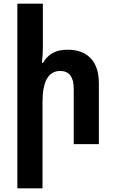

<svg xmlns="http://www.w3.org/2000/svg" viewBox="-20 -780 626 1039"><path d="M212 -760V-527Q212 -485 207 -440H213Q231 -473 263 -492Q295 -511 347 -511Q426 -511 470.5 -465Q515 -419 515 -328V0H379V-298Q379 -396 306 -396Q210 -396 210 -227V239H74V-760Z"/></svg>

Font: Noto Sans Armenian SemiCondensed
Style: Bold
Weight: 700
Width: 4
Designer: Monotype Design Team
Foundry: Monotype Imaging Inc.
Version: Version 2.008; ttfautohint (v1.8.4.7-5d5b)